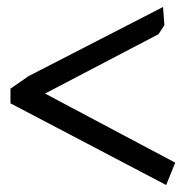

<svg xmlns="http://www.w3.org/2000/svg" viewBox="-20 -526 542 550"><path d="M451 -454 434 -428 109 -258 482 -60 456 4 10 -230V-272L62 -308L447 -506Z"/></svg>

Font: Underdog
Style: Regular
Weight: 400
Designer: Sergey Steblina
Foundry: Sergey Steblina, Jovanny Lemonad
Version: Version 1.001; ttfautohint (v0.9)